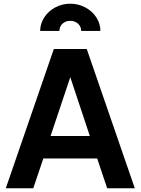

<svg xmlns="http://www.w3.org/2000/svg" viewBox="-20 -1007 752 1027"><path d="M268 -745H444L701 0H553.2L499.8 -159.5H211.8L158 0H11ZM460.5 -279.5 337.2 -650.5H374.8L250.5 -279.5ZM356 -987.2Q399.2 -987.2 436.6 -967.2Q474 -947.2 495.5 -913.6Q517 -880 517 -841.5H414.2Q414.2 -865 397.5 -880.2Q380.8 -895.5 355.8 -895.5Q330.8 -895.5 314.2 -880.2Q297.8 -865 297.8 -841.5H194.8Q194.8 -880.1 216.6 -913.8Q238.4 -947.6 275.6 -967.4Q312.8 -987.2 356 -987.2Z"/></svg>

Font: Trafiko Sans Variable
Style: Regular
Weight: 400
Designer: Gumpita Rahayu / Trafiko
Foundry: Tokotype / Trafiko
Version: Version 0.001;FEAKit 1.0